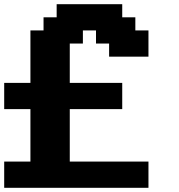

<svg xmlns="http://www.w3.org/2000/svg" viewBox="-20 -895 852 915"><path d="M0 0H687.5V-125H312.5V-375H562.5V-500H312.5V-687.5H375V-750H437.5V-687.5H500V-625H687.5V-750H625V-812.5H562.5V-875H250V-812.5H187.5V-750H125V-500H0V-375H125V-125H0Z"/></svg>

Font: Faithful 32x
Style: Semibold
Weight: 400
Foundry: Faithful Resource Pack
Version: Version 1.0; January 27, 2023